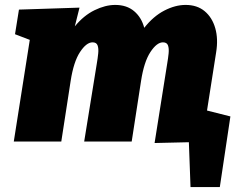

<svg xmlns="http://www.w3.org/2000/svg" viewBox="-20 -575 982 780"><path d="M608 6 659 -315Q663 -338 665 -358Q667 -378 662.5 -390.5Q658 -403 642 -403Q617 -403 591 -363.5Q565 -324 553 -246L515 0H322L373 -315Q377 -338 379 -358Q381 -378 376.5 -390.5Q372 -403 356 -403Q331 -403 305 -363.5Q279 -324 267 -246L229 0H36L101 -413L41 -436L57 -536L303 -544L284 -468Q320 -512 364 -533.5Q408 -555 448 -555Q495 -555 525 -529.5Q555 -504 566 -462Q603 -509 647.5 -532Q692 -555 734 -555Q781 -555 811.5 -529.5Q842 -504 854.5 -460.5Q867 -417 858 -362L821 -126L883 -103L867 0ZM754 185 747 -5H722L698 -157L916 -102L873 185Z"/></svg>

Font: Bitter Black
Style: Italic
Weight: 900
Italic angle: -9°
Designer: Sol Matas, and Bitter project Authors
Foundry: Sol Matas
Version: Version 2.001